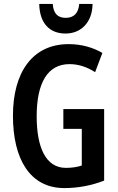

<svg xmlns="http://www.w3.org/2000/svg" viewBox="-20 -949 603 979"><path d="M452 -929H384C380 -880 355 -858 315 -858C274 -858 252 -881 249 -929H180C182 -829 234 -778 314 -778C394 -778 451 -836 452 -929ZM303 -393V-292H397V-105C373 -97 346 -93 316 -93C212 -93 167 -200 167 -356C167 -528 224 -622 334 -622C380 -622 423 -608 465 -581L502 -679C454 -707 396 -724 330 -724C144 -724 46 -578 46 -359C46 -139 132 10 308 10C378 10 446 -3 511 -28V-393Z"/></svg>

Font: Noto Sans Arabic UI XCn SmBd
Style: Regular
Weight: 600
Width: 2
Designer: Monotype Design Team, Nadine Chahine and Nizar Qandah
Foundry: Monotype Imaging Inc.
Version: Version 2.010